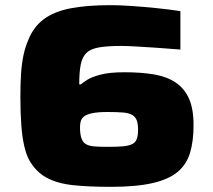

<svg xmlns="http://www.w3.org/2000/svg" viewBox="-20 -716 825 744"><path d="M409 8Q324 8 263 1.5Q202 -5 160.5 -27.5Q119 -50 93 -96Q82 -116 74 -150Q66 -184 62.5 -232Q59 -280 59 -342Q59 -390 61.5 -429.5Q64 -469 71 -502Q78 -535 90 -562Q110 -612 149.5 -641.5Q189 -671 252 -683.5Q315 -696 409 -696Q442 -696 487 -693Q532 -690 582 -685Q632 -680 679 -673V-524Q631 -528 586 -531Q541 -534 506 -536Q471 -538 450 -538Q397 -538 364.5 -532.5Q332 -527 315.5 -511.5Q299 -496 293 -466.5Q287 -437 287 -389H293Q301 -396 318.5 -407Q336 -418 370.5 -427Q405 -436 462 -436Q528 -436 577.5 -427.5Q627 -419 661 -396Q695 -373 712.5 -333.5Q730 -294 730 -231Q730 -169 716.5 -124Q703 -79 668.5 -50Q634 -21 571 -6.5Q508 8 409 8ZM398 -147Q434 -147 456.5 -149Q479 -151 492 -157.5Q505 -164 510 -177.5Q515 -191 515 -212Q515 -236 510 -249.5Q505 -263 492.5 -270.5Q480 -278 457 -280Q434 -282 397 -282Q360 -282 338 -277.5Q316 -273 306 -265Q296 -257 293 -246.5Q290 -236 290 -223Q290 -195 296 -179Q302 -163 314.5 -156.5Q327 -150 347.5 -148.5Q368 -147 398 -147Z"/></svg>

Font: Saira Expanded ExtraBold
Style: Regular
Weight: 800
Width: 7
Designer: Hector Gatti with collaboration of the Omnibus-Type team
Foundry: Omnibus-Type
Version: Version 1.101